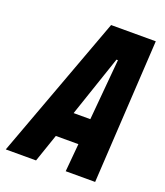

<svg xmlns="http://www.w3.org/2000/svg" viewBox="-173 -776 742 864"><g transform="rotate(20 198.5 -344.0)"><path d="M-44 0 210 -688H424L384 0H243L255 -134H147L101 0ZM187 -258H267L293 -550H286Z"/></g></svg>

Font: Saira Condensed ExtraBold
Style: Italic
Weight: 800
Width: 3
Italic angle: -12°
Designer: Hector Gatti with collaboration of the Omnibus-Type team
Foundry: Omnibus-Type
Version: Version 1.101